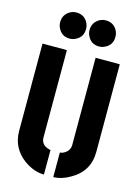

<svg xmlns="http://www.w3.org/2000/svg" viewBox="-132 -970 765 1048"><g transform="rotate(15 250.0 -446.0)"><path d="M93.8 -821.3Q93.8 -865.2 131.8 -886.7Q148.4 -895.5 167 -895.5Q210.9 -895.5 231.4 -857.4Q240.2 -840.8 240.2 -821.3Q240.2 -776.4 201.2 -756.8Q184.6 -748 167 -748Q122.1 -748 102.5 -787.1Q93.8 -803.7 93.8 -821.3ZM259.8 -821.3Q259.8 -865.2 297.9 -886.7Q314.5 -895.5 333 -895.5Q377 -895.5 397.5 -857.4Q406.2 -840.8 406.2 -821.3Q406.2 -776.4 367.2 -756.8Q350.6 -748 333 -748Q288.1 -748 268.6 -787.1Q259.8 -803.7 259.8 -821.3ZM31.2 -188.5V-683.6H168.9V-188.5Q169.9 -148.4 213.9 -135.7Q220.7 -133.8 223.6 -133.8V4.9Q167 4.9 110.4 -35.2Q32.2 -92.8 31.2 -188.5ZM276.4 4.9V-133.8Q293.9 -133.8 313.5 -150.4Q330.1 -166 331.1 -188.5V-683.6H467.8V-188.5Q467.8 -78.1 370.1 -23.4Q321.3 4.9 276.4 4.9Z"/></g></svg>

Font: Post No Bills Colombo ExtraBold
Style: Regular
Weight: 800
Designer: Kosala Senevirathne, Siva Puranthara, Lasantha Premarathna, Tharique Azeez
Foundry: Mooniak
Version: Version 1.220 ; ttfautohint (v1.6)